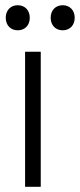

<svg xmlns="http://www.w3.org/2000/svg" viewBox="-20 -715 306 735"><path d="M136 0V-517H76V0ZM174 -647C174 -618 193 -599 220 -599C247 -599 266 -618 266 -647C266 -676 247 -695 220 -695C193 -695 174 -676 174 -647ZM48 -599C75 -599 94 -618 94 -647C94 -676 75 -695 48 -695C21 -695 2 -676 2 -647C2 -618 21 -599 48 -599Z"/></svg>

Font: Repo Light
Style: Regular
Weight: 300
Designer: Stefan Peev
Foundry: Context Ltd
Version: Version 001.502